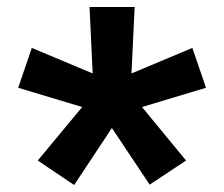

<svg xmlns="http://www.w3.org/2000/svg" viewBox="-20 -767 641 549"><path d="M300 -401 408 -239 512 -308 386 -461 569 -516 530 -630 356 -557 365 -747H236L245 -557L71 -630L32 -516L215 -461L88 -308L192 -238Z"/></svg>

Font: IBM Plex Devanagari
Style: Bold
Weight: 700
Designer: Mike Abbink, Paul van der Laan, Pieter van Rosmalen, Erin McLaughlin
Foundry: Bold Monday
Version: Version 1.0